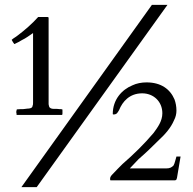

<svg xmlns="http://www.w3.org/2000/svg" viewBox="-20 -743 796 790"><path d="M605 -723 68 27H131L669 -723ZM433 -8C433 -5 433 -3 434 -2C434 -1 434 -1 435 -1H701C703 -2 704 -3 706 -4C706 -6 707 -8 708 -10L723 -99H706C701 -84 700 -73 694 -62C686 -54 679 -50 663 -50H514C525 -62 537 -74 550 -88C578 -112 608 -141 634 -167C659 -190 683 -217 696 -248C703 -261 706 -275 706 -288C706 -305 703 -320 698 -334C680 -376 643 -404 583 -404C562 -404 542 -400 525 -392C481 -374 444 -333 444 -274C444 -273 445 -272 447 -272C462 -272 464 -281 470 -290C484 -325 513 -359 565 -359C612 -359 648 -325 648 -277C648 -244 628 -218 612 -196C573 -150 530 -108 484 -68C470 -54 456 -40 443 -26C438 -21 433 -15 433 -8ZM237 -288C237 -292 237 -293 236 -293C233 -294 230 -294 224 -294C220 -295 214 -295 209 -295C196 -295 190 -295 184 -301C182 -303 181 -310 180 -314V-668C180 -672 179 -673 174 -673H137C114 -647 82 -619 54 -598C43 -589 35 -586 28 -579C29 -577 37 -562 40 -562H42V-563C52 -568 61 -572 70 -578C87 -586 101 -597 116 -607V-321C116 -316 116 -311 114 -308C114 -298 102 -296 92 -296C87 -295 82 -295 75 -294C68 -294 60 -294 50 -293C49 -293 48 -291 48 -288C47 -285 47 -283 47 -282C47 -281 47 -279 48 -276C48 -272 48 -270 49 -270H235C236 -270 237 -272 237 -276Z"/></svg>

Font: fbb
Style: Regular
Weight: 400
Designer: David J. Perry, Michael Sharpe
Version: Version 1.045